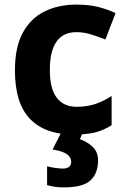

<svg xmlns="http://www.w3.org/2000/svg" viewBox="-20 -576 554 836"><path d="M300 10Q178 10 111.5 -57.5Q45 -125 45 -270Q45 -370 79 -433Q113 -496 173.5 -526Q234 -556 313 -556Q369 -556 410.5 -545Q452 -534 483 -519L439 -404Q404 -418 373.5 -427Q343 -436 313 -436Q197 -436 197 -271Q197 -189 227.5 -150Q258 -111 313 -111Q360 -111 396 -123.5Q432 -136 466 -158V-31Q432 -9 394.5 0.5Q357 10 300 10ZM407 122Q407 178 374.5 209Q342 240 256 240Q234 240 216.5 237Q199 234 185 230V148Q199 152 219.5 155Q240 158 255 158Q269 158 279.5 151.5Q290 145 290 128Q290 110 272 96Q254 82 209 75L247 0H341L328 30Q358 40 382.5 62.5Q407 85 407 122Z"/></svg>

Font: Noto Sans Vithkuqi
Style: Bold
Weight: 700
Version: Version 1.001; ttfautohint (v1.8.4.7-5d5b)